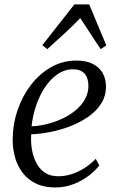

<svg xmlns="http://www.w3.org/2000/svg" viewBox="-20 -818 520 848"><path d="M418.5 -87.5Q403.5 -67 374.8 -44.2Q346 -21.5 307.2 -5.8Q268.5 10 224 10Q174.5 10 138.5 -7.5Q102.5 -25 79.8 -55Q57 -85 46.2 -123.5Q35.5 -162 36 -204Q37 -272 58.5 -334Q80 -396 118 -444.8Q156 -493.5 206.8 -522Q257.5 -550.5 317.5 -550.5Q361 -550.5 390 -535.8Q419 -521 433.5 -495.2Q448 -469.5 448 -436.5Q448 -393 426 -359.2Q404 -325.5 367.8 -300.8Q331.5 -276 287.8 -259.5Q244 -243 199.5 -234.5Q155 -226 118 -225Q115.5 -193.5 120.5 -161Q125.5 -128.5 139.2 -100.8Q153 -73 177 -56.2Q201 -39.5 237 -39.5Q265 -39.5 293.2 -48Q321.5 -56.5 349.5 -73.5Q377.5 -90.5 403 -116.5ZM303.5 -512Q265.5 -512 233.5 -489.8Q201.5 -467.5 177.5 -430.8Q153.5 -394 138.8 -349.5Q124 -305 119.5 -260Q157.5 -262 194 -271.8Q230.5 -281.5 262.5 -297.5Q294.5 -313.5 318.8 -335Q343 -356.5 356.8 -382.8Q370.5 -409 370.5 -438.5Q370.5 -474 353.2 -493Q336 -512 303.5 -512ZM189 -601 167 -618.5 308.5 -798.5H374L449.5 -617.5L425 -601Q402 -634 381 -667Q360 -700 334.5 -738Q301.5 -704 265.8 -671Q230 -638 189 -601Z"/></svg>

Font: Merriweather 60pt Light
Style: Italic
Weight: 300
Italic angle: -7.8°
Version: Version 2.101